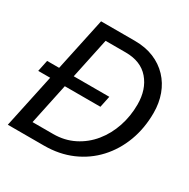

<svg xmlns="http://www.w3.org/2000/svg" viewBox="-158 -841 967 984"><g transform="rotate(30 325.0 -349.0)"><path d="M12 -317 26 -384H394L380 -317ZM15 0 164 -698H363Q427 -698 476.5 -677.5Q526 -657 561 -620Q596 -583 614 -533.5Q632 -484 632 -426Q632 -335 603 -257.5Q574 -180 520.5 -122Q467 -64 393 -32Q319 0 229 0ZM118 -75H240Q307 -75 362.5 -103Q418 -131 457.5 -179.5Q497 -228 518 -290.5Q539 -353 539 -422Q539 -511 491 -567Q443 -623 353 -623H234Z"/></g></svg>

Font: Azeret Mono Thin Light
Style: Italic
Weight: 300
Italic angle: -12°
Version: Version 1.002